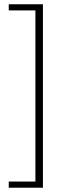

<svg xmlns="http://www.w3.org/2000/svg" viewBox="-20 -728 319 900"><path d="M21 151.9V123H146V-679.2H21V-708H181.2V151.9Z"/></svg>

Font: SourceSansPro-Light
Style: Regular
Weight: 300
Designer: Paul D. Hunt
Foundry: Adobe Systems Incorporated
Version: Version 2.020;PS 2.0;hotconv 1.0.86;makeotf.lib2.5.63406